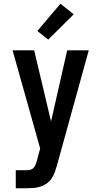

<svg xmlns="http://www.w3.org/2000/svg" viewBox="-20 -788 540 1023"><path d="M64 215V119H121Q131 119 141.5 116.5Q152 114 159 106.5Q166 99 169.5 89.5Q173 80 176 70L194 3L47 -520H162L252 -141L338 -520H453L283 95Q278 113 271.5 130.5Q265 148 254.5 163.5Q244 179 228.5 190Q213 201 195 206.5Q177 212 158.5 213.5Q140 215 121 215ZM237 -577 179 -623 302 -768 373 -712Z"/></svg>

Font: Iosevka Algr
Style: Bold
Weight: 700
Monospace: yes
Designer: Belleve Invis
Foundry: Belleve Invis
Version: Version 26.0.2; ttfautohint (v1.8.3)